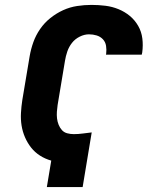

<svg xmlns="http://www.w3.org/2000/svg" viewBox="-20 -763 640 783"><path d="M171 0 189 -108Q164 -115 143 -128.5Q122 -142 107 -161Q92 -180 82 -203Q72 -226 68 -251Q64 -276 65.5 -302.5Q67 -329 71 -355L101 -534Q106 -563 116 -591Q126 -619 143.5 -644.5Q161 -670 185.5 -689.5Q210 -709 237.5 -721.5Q265 -734 294.5 -738.5Q324 -743 353 -743Q382 -743 410 -739.5Q438 -736 463.5 -725.5Q489 -715 509.5 -698Q530 -681 543.5 -657.5Q557 -634 560.5 -606Q564 -578 560 -549L558 -540H412L413 -544Q415 -560 412.5 -576Q410 -592 399.5 -603Q389 -614 374 -618.5Q359 -623 343 -623Q324 -623 305 -613.5Q286 -604 273.5 -588Q261 -572 254.5 -553Q248 -534 245 -515L215 -335Q213 -321 212 -307.5Q211 -294 212.5 -280.5Q214 -267 219 -254.5Q224 -242 232.5 -232.5Q241 -223 254 -219.5Q267 -216 281 -216Q299 -216 317.5 -218.5Q336 -221 354 -223L317 0Z"/></svg>

Font: Iosevka Heavy Extended Oblique
Style: Regular
Weight: 900
Width: 7
Italic angle: -9°
Monospace: yes
Designer: Belleve Invis
Foundry: Belleve Invis
Version: Version 32.5.0; ttfautohint (v1.8.4)